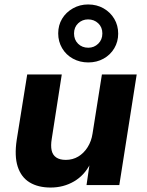

<svg xmlns="http://www.w3.org/2000/svg" viewBox="-20 -830 659 861"><path d="M207 11Q151 11 113 -12Q75 -35 59.5 -82.5Q44 -130 55 -203L102 -496H257L212 -207Q207 -177 211.5 -156Q216 -135 232 -124Q248 -113 275 -113Q306 -113 331 -128Q356 -143 373 -170Q390 -197 395 -231L437 -496H593L515 0H368L382 -96H385Q359 -44 312 -16.5Q265 11 207 11ZM376 -550Q338 -550 307 -567Q276 -584 258.5 -614Q241 -644 241 -680Q241 -717 258.5 -746Q276 -775 307 -792.5Q338 -810 375 -810Q414 -810 444.5 -792.5Q475 -775 492.5 -745.5Q510 -716 510 -679Q510 -643 492.5 -613.5Q475 -584 444.5 -567Q414 -550 376 -550ZM376 -616Q402 -616 420.5 -634Q439 -652 439 -680Q439 -708 420.5 -725.5Q402 -743 375 -743Q349 -743 330.5 -725.5Q312 -708 312 -680Q312 -652 330 -634Q348 -616 376 -616Z"/></svg>

Font: Nunito Sans 10pt ExtraBold
Style: Italic
Weight: 800
Italic angle: -9°
Designer: Vernon Adams
Foundry: Vernon Adams
Version: Version 3.101;gftools[0.9.27]